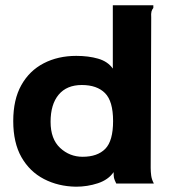

<svg xmlns="http://www.w3.org/2000/svg" viewBox="-20 -693 640 725"><path d="M267 12Q200 11 146 -17Q92 -45 61 -99.5Q30 -154 30 -236Q30 -317 60.5 -371.5Q91 -426 145 -454Q199 -482 268 -482Q314 -482 350.5 -471.5Q387 -461 406 -434V-673H559V-663Q554 -657 552 -649.5Q550 -642 551 -626L549 -59Q549 -44 551 -29.5Q553 -15 561 0H419Q412 -14 410.5 -21Q409 -28 409 -43Q389 -14 349.5 -1Q310 12 267 12ZM292 -101Q348 -101 377.5 -131Q407 -161 407 -236Q407 -311 376.5 -341.5Q346 -372 289 -372Q232 -372 201.5 -335.5Q171 -299 171 -233Q171 -168 207 -134.5Q243 -101 292 -101Z"/></svg>

Font: Inconsolata Expanded Black
Style: Regular
Weight: 900
Width: 7
Monospace: yes
Designer: Raph Levien, Cyreal, Brenton Simpson
Foundry: Raph Levien, Cyreal, Google
Version: Version 3.001; ttfautohint (v1.8.2.53-6de2)